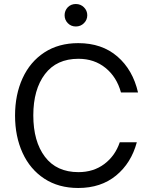

<svg xmlns="http://www.w3.org/2000/svg" viewBox="-20 -930 752 957"><path d="M55 -354Q55 -458 92.5 -540Q130 -622 201 -668.5Q272 -715 370 -715Q488 -715 565 -648.5Q642 -582 668 -469H583Q562 -546 506 -591.5Q450 -637 371 -637Q262 -637 204 -560.5Q146 -484 146 -355Q146 -225 204 -148.5Q262 -72 371 -72Q446 -72 500 -112.5Q554 -153 577 -221H662Q634 -117 558.5 -55Q483 7 370 7Q272 7 201 -39.5Q130 -86 92.5 -168Q55 -250 55 -354ZM318 -894Q334 -910 358 -910Q382 -910 398.5 -893.5Q415 -877 415 -854Q415 -831 398.5 -814.5Q382 -798 358 -798Q334 -798 318 -814.5Q302 -831 302 -854Q302 -877 318 -894Z"/></svg>

Font: Lopes Sans
Style: Regular
Weight: 400
Designer: Gabriel Lam, Diego Maldonado
Foundry: TypeRant, Foresti Design
Version: Version 4.000